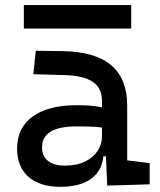

<svg xmlns="http://www.w3.org/2000/svg" viewBox="-20 -721 626 751"><path d="M399.4 4.9 392.6 -148.4 378.9 -191.4V-325.2Q378.9 -377 342.5 -401.1Q306.2 -425.3 234.4 -427.2L110.4 -430.7L120.1 -522.5L224.6 -521Q353 -519 415.3 -465.6Q477.5 -412.1 477.5 -309.6V-93.8L565.4 -83V0ZM216.8 9.8Q135.7 9.8 91.3 -29.3Q46.9 -68.4 46.9 -139.6Q46.9 -221.7 108.2 -265.6Q169.4 -309.6 281.2 -309.6Q327.6 -309.6 364 -304Q400.4 -298.3 428.7 -287.1L407.2 -216.8Q374.5 -224.1 343.3 -225.3Q312 -226.6 279.3 -226.6Q144.5 -226.6 144.5 -144.5Q144.5 -110.4 167.7 -91.8Q190.9 -73.2 233.4 -73.2Q281.7 -73.2 314.2 -89.8Q346.7 -106.4 362.8 -132.3Q378.9 -158.2 378.9 -185.5V-242.2L409.2 -109.4H368.2L384.8 -125Q384.8 -80.1 364 -50Q343.3 -20 305.7 -5.1Q268.1 9.8 216.8 9.8ZM73.2 -609.4V-701.2H493.2V-609.4Z"/></svg>

Font: Cascadia Code PL
Style: Regular
Weight: 400
Monospace: yes
Designer: Aaron Bell
Foundry: Saja Typeworks
Version: Version 2102.003